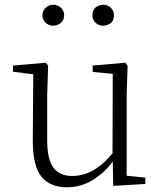

<svg xmlns="http://www.w3.org/2000/svg" viewBox="-20 -780 683 814"><path d="M205 -671Q188 -671 174 -683Q160 -695 160 -715Q160 -735 174 -747.5Q188 -760 205 -760Q224 -760 238 -747.5Q252 -735 252 -715Q252 -695 238 -683Q224 -671 205 -671ZM418 -671Q399 -671 385.5 -683Q372 -695 372 -715Q372 -756 418 -760Q436 -760 449.5 -747.5Q463 -735 463 -715Q463 -675 418 -671ZM460 8 458 -95Q420 -45 371 -15.5Q322 14 263 14Q193 14 156 -30.5Q119 -75 119 -185L121 -465L35 -476V-502L174 -514L184 -502L180 -377V-188Q180 -103 207 -68.5Q234 -34 286 -34Q379 -34 457 -130L458 -467L373 -475V-502L511 -514L521 -502L517 -377V-35L596 -27V0Z"/></svg>

Font: Minh Nguyen ExtraLight
Style: Regular
Weight: 250
Designer: Ryoko NISHIZUKA 西塚涼子 (kana & ideographs); Frank Grießhammer (Latin, Greek & Cyrillic); Wenlong ZHANG 张文龙 (bopomofo); San
Foundry: Adobe
Version: Version 1.100;July 7, 2023;FontCreator 14.0.0.2814 64-bit